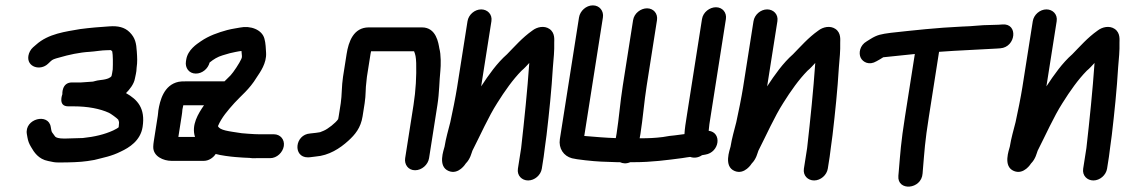

<svg xmlns="http://www.w3.org/2000/svg" viewBox="-20 -594 4189 715"><path d="M422 -121C421.9 -120.5 423.6 -119 401.5 -108.2C369.6 -93.6 332.2 -84.5 288.3 -80C274.7 -79.8 229.6 -78 220.3 -78C198.1 -78 188.9 -81.6 185.5 -85.3L173.7 -101.5C172.6 -103.6 171.6 -106.5 171 -109.9L169.1 -120.7C161.2 -174.7 69.8 -152.2 80.1 -94.1L82.2 -82.1C84.5 -69.2 88 -59.3 95.5 -46.9C106.6 -27.4 123.3 -1.2 159.4 5.6L178.6 9.5C187 11.2 197.6 11 206.3 11C235.1 11 279.2 10 306.2 5.7L330.9 1.7C331.5 1.6 332.6 1.3 333.4 1.1C365.8 -7.4 394.7 -11.9 430.4 -29.9C460.6 -44 503 -69.8 511 -121C522.1 -191.5 491.4 -223.4 449.2 -247.3C461.4 -259.3 479.1 -280.4 482.5 -302C483.8 -310.6 488.5 -323.9 488.8 -342.1C491.9 -363 491 -379.9 489.5 -401.4C487.6 -432.8 483.9 -452.8 462.9 -473.9C443.9 -493 418.8 -498 388.3 -495.9C351.6 -493.5 317.7 -490.9 278.4 -485.7C225.4 -476.3 160.2 -469.1 114.1 -427.3L103 -417.7C94 -409.9 87.5 -397.3 85.7 -386C79.1 -344.2 130 -329.2 158.6 -356.3L169.3 -366.4C175.4 -372.3 181.6 -374.8 201.7 -380C235.1 -389.9 276.1 -398.9 313.5 -401C334.6 -402.3 359.1 -407 378 -407C383.4 -407 388.3 -407.6 393 -407.4C394.3 -406.4 396.4 -404.5 398 -402.6C400.8 -389.6 400.7 -356.8 399.8 -335.6L397.5 -321C396.8 -317 396.3 -314.6 395.2 -310.4C391.6 -305.4 381.9 -298.6 354 -295.9C337.2 -294.2 328.9 -290 324.6 -290C319 -290 288.8 -287 282.1 -287H248.1C209 -287 212.2 -243 212.2 -243C212.2 -243 194.5 -198 234.1 -198H254.1C306.8 -198 352.5 -189.2 385.9 -173.8C390.7 -171.9 415.7 -154.2 420.3 -148.5C423 -141.9 423.8 -138.9 423.1 -134C422.4 -130 422.3 -122.6 422 -121Z M567.6 -163 552.7 -68C551.6 -61.1 550.9 -54.4 550.7 -47.9C549.5 -11 589.8 5 618.2 5H739.2C756.3 5 773.5 -5.7 783.3 -20.6C800 -15.5 839.5 -10.4 857.6 -9.1L885.3 -7.1C893.4 -6.4 901.5 -6.1 908.9 -6C916.3 -4.9 923.3 -4.2 934 -5H985.8C1011.8 -5 1033.2 -27 1036.9 -50C1040.7 -74.3 1024.1 -94 999.8 -94H944.8C933.9 -94 924 -94.6 904.9 -95.9L880.2 -97.9C831.2 -105.5 798.7 -108.2 791.7 -124.4C805.4 -156.9 828.4 -182.9 853.2 -210.7C876.9 -237.1 908.8 -261 935.6 -305.4C949.1 -325.8 973.1 -358.2 970.9 -397.3C970 -411.1 969.5 -433.9 964.7 -450C955.7 -483.9 912.5 -499.4 873.9 -491.4C859.7 -488.4 847.1 -487.5 826.1 -482.1C792.2 -472.8 757.9 -461 727.9 -440.3C712.9 -429.9 679.2 -408.6 673.5 -372L672.4 -365C668.8 -342 683.3 -320 709.3 -320C732.9 -320 754.5 -337.6 760.6 -361.2C775.5 -373.2 789.9 -382.4 809.4 -388.1L835.7 -395.8C842.4 -397.3 850.7 -399.2 856.9 -400.5C866 -402.1 874.3 -404 879.2 -404.2C880.5 -384.6 882.7 -383.7 878.8 -374.7C871.8 -358.7 849.3 -324.8 838.7 -313.5C831.1 -305.6 825.5 -300.7 816 -291H669.8C661.5 -291 652.9 -291 645.3 -289.4C589.6 -277.9 575.4 -218.6 569.6 -182C568.7 -176.1 569.2 -172.9 567.6 -163ZM706.2 -84H644.2L656.6 -163C658 -171.8 658.8 -178.3 659.3 -186.3C659.8 -189.3 661.1 -196.5 662.6 -202H739.7C718.2 -170.9 691.8 -128.6 706.2 -84Z M1270.8 -393 1257.4 -308C1252.1 -274.4 1253.4 -238.2 1249 -210L1241.3 -161C1240.3 -154.4 1239.6 -151 1239.3 -150.3C1230.3 -136.8 1201.2 -113.5 1185 -107L1171.9 -101.7C1166.2 -100.5 1147.1 -98 1144.4 -98C1141.4 -98 1138.2 -97.4 1135.4 -97C1077.1 -93.2 1069.8 -8 1126.3 -8C1137.4 -8 1142 -10 1155.7 -11.1C1204.7 -14.8 1245.8 -41.2 1277.2 -69.9C1301.9 -92.4 1323.5 -117.5 1330.3 -161L1338 -210C1342.8 -240.3 1340.9 -266.6 1344.3 -288C1345.3 -294.3 1345.2 -300.1 1346.4 -308L1359.8 -393C1360.3 -396.2 1360.8 -399 1361.8 -403H1522C1527.1 -390.1 1528.9 -382.7 1529.9 -359.3C1531.1 -310.7 1528.6 -258.4 1519.9 -203L1488.8 -5C1485.2 18 1499.7 40 1525.7 40C1550.5 40 1573.9 19.8 1577.8 -5L1608.9 -203C1616.2 -249.3 1615.9 -292.5 1619.9 -330.3C1622 -350.5 1622.4 -391.6 1616.2 -413.3C1612.7 -433 1605.1 -492 1551.4 -492H1353.4C1296.3 -492 1277.9 -438.4 1270.8 -393Z M1721 -515 1682.1 -268C1676.9 -234.9 1664.5 -173 1656.9 -139C1648.9 -107.3 1640.8 -80.6 1635.5 -47.9C1632.9 -36.3 1608.6 25.6 1650.8 42.8C1688.3 58.2 1714.3 15 1714.3 15C1731.8 -2.6 1735.5 -23.5 1739.2 -32.8C1767.8 -88.7 1799.5 -160.2 1831.6 -210.2C1860.1 -255.7 1889.6 -297.4 1922.1 -330.6C1932.4 -339 1942.7 -350.6 1951 -359.6C1944 -258 1932.8 -149.5 1920.7 -42.5L1908.7 34C1904.6 60 1923.7 78 1946.7 78C1971 78 1993.8 58.3 1997.7 34L2004.6 -10C2006.2 -20.6 2007.6 -31.2 2009.2 -45.6C2010.6 -54.8 2012.8 -71 2015.3 -90.9C2025.1 -174.4 2034.2 -262.2 2038.9 -343.1C2041.7 -375.2 2044.8 -405.9 2043.9 -434.6C2043.6 -444.6 2048.2 -471.2 2026.1 -486.3C2006.5 -499.6 1979.8 -493.8 1962.2 -480C1924.3 -453.2 1897 -421.2 1868.1 -391.9C1830.8 -359.1 1800 -315.4 1771.8 -272.4L1810 -515C1814.1 -541 1794.9 -559 1771.9 -559C1747.6 -559 1724.8 -539.3 1721 -515Z M2155.8 -87.7 2225.2 -529C2229 -553.1 2212.9 -574 2187.7 -574C2162.5 -574 2140 -553.1 2136.2 -529L2064.9 -76C2059.5 -41.7 2078.8 -12.7 2110.1 -4.6C2118.4 -2.4 2135.6 0.2 2159.8 2.9C2206.9 8.2 2229.6 8.5 2278 10H2288.8C2299.7 15 2311.6 16.5 2327.2 10H2340.4C2406.6 10 2464.4 2.1 2520.1 -5.2C2532.3 -6.8 2541.7 -9 2550.2 -9.7C2563 -4.9 2579.9 -5.9 2594.5 -16.2C2595 -16.2 2595.5 -16.3 2596 -16.4L2606.5 -18.2C2659.6 -26.5 2669.6 -100.6 2619.1 -107C2620 -122.1 2622.5 -136.7 2627.6 -169L2683.2 -523C2687 -547.3 2670.4 -567 2646.1 -567C2623.1 -567 2598.3 -549 2594.2 -523L2538.6 -169C2533 -133.4 2530.2 -117.1 2528.9 -94.6C2528.3 -94.6 2524.4 -94 2522.4 -93.8L2492.7 -89.9C2480.3 -89 2466.9 -87.1 2448.3 -83.7C2418 -80 2397.4 -79.1 2362 -79C2362.4 -81.7 2364.1 -89.5 2364.9 -95C2374.2 -153.7 2378.9 -215.7 2388.1 -274L2426.6 -519C2430.4 -543.3 2413.8 -563 2389.5 -563C2366.5 -563 2341.7 -545 2337.6 -519L2299.1 -274C2289.5 -213.3 2285 -152.8 2276.2 -96.6C2275.2 -91.7 2274.2 -86.6 2273.2 -79.7C2237.1 -80.8 2195.8 -84.3 2155.8 -87.7Z M2786 -515 2747.1 -268C2741.9 -234.9 2729.5 -173 2721.9 -139C2713.9 -107.3 2705.8 -80.6 2700.5 -47.9C2697.9 -36.3 2673.6 25.6 2715.8 42.8C2753.3 58.2 2779.3 15 2779.3 15C2796.8 -2.6 2800.5 -23.5 2804.2 -32.8C2832.8 -88.7 2864.5 -160.2 2896.6 -210.2C2925.1 -255.7 2954.6 -297.4 2987.1 -330.6C2997.4 -339 3007.7 -350.6 3016 -359.6C3009 -258 2997.8 -149.5 2985.7 -42.5L2973.7 34C2969.6 60 2988.7 78 3011.7 78C3036 78 3058.8 58.3 3062.7 34L3069.6 -10C3071.2 -20.6 3072.6 -31.2 3074.2 -45.6C3075.6 -54.8 3077.8 -71 3080.3 -90.9C3090.1 -174.4 3099.2 -262.2 3103.9 -343.1C3106.7 -375.2 3109.8 -405.9 3108.9 -434.6C3108.6 -444.6 3113.2 -471.2 3091.1 -486.3C3071.5 -499.6 3044.8 -493.8 3027.2 -480C2989.3 -453.2 2962 -421.2 2933.1 -391.9C2895.8 -359.1 2865 -315.4 2836.8 -272.4L2875 -515C2879.1 -541 2859.9 -559 2836.9 -559C2812.6 -559 2789.8 -539.3 2786 -515Z M3690.6 -413.1 3704.9 -414.1C3763.7 -418.2 3772.8 -508.3 3712.5 -502.9L3698.3 -501.9C3688.7 -501.3 3678.9 -501 3668.8 -501C3631.2 -501 3607.3 -496.1 3560.9 -495C3467.3 -490.6 3384.2 -481.3 3297.1 -471.8C3260.8 -466.9 3247.1 -464.7 3221.3 -448.6L3207.7 -440.1C3181.6 -425.3 3176.8 -395.8 3185.3 -378.8C3193.3 -362.7 3216.6 -349.4 3244.4 -366.1L3257.9 -373.7C3276.8 -384.3 3258.4 -378.9 3293.2 -383.2C3324 -386.5 3355.1 -389.8 3386.8 -392.9L3350.2 -160C3334.6 -60.8 3333.1 -27.8 3326.7 46.8L3325.5 60.8C3320.5 119 3411.7 112.3 3415.7 51.9L3416.6 40.1C3423.1 -35.6 3423.9 -62.9 3439.2 -160L3477 -401C3547.7 -406.4 3624 -408.9 3690.6 -413.1Z M3826 -515 3787.1 -268C3781.9 -234.9 3769.5 -173 3761.9 -139C3753.9 -107.3 3745.8 -80.6 3740.5 -47.9C3737.9 -36.3 3713.6 25.6 3755.8 42.8C3793.3 58.2 3819.3 15 3819.3 15C3836.8 -2.6 3840.5 -23.5 3844.2 -32.8C3872.8 -88.7 3904.5 -160.2 3936.6 -210.2C3965.1 -255.7 3994.6 -297.4 4027.1 -330.6C4037.4 -339 4047.7 -350.6 4056 -359.6C4049 -258 4037.8 -149.5 4025.7 -42.5L4013.7 34C4009.6 60 4028.7 78 4051.7 78C4076 78 4098.8 58.3 4102.7 34L4109.6 -10C4111.2 -20.6 4112.6 -31.2 4114.2 -45.6C4115.6 -54.8 4117.8 -71 4120.3 -90.9C4130.1 -174.4 4139.2 -262.2 4143.9 -343.1C4146.7 -375.2 4149.8 -405.9 4148.9 -434.6C4148.6 -444.6 4153.2 -471.2 4131.1 -486.3C4111.5 -499.6 4084.8 -493.8 4067.2 -480C4029.3 -453.2 4002 -421.2 3973.1 -391.9C3935.8 -359.1 3905 -315.4 3876.8 -272.4L3915 -515C3919.1 -541 3899.9 -559 3876.9 -559C3852.6 -559 3829.8 -539.3 3826 -515Z"/></svg>

Font: Just Breathe
Style: BdObl3
Weight: 400
Foundry: Cannot Into Space Fonts
Version: Version 0.72